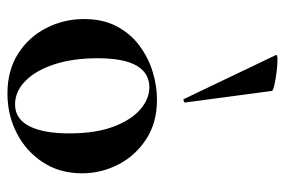

<svg xmlns="http://www.w3.org/2000/svg" viewBox="-148 -624 784 529"><g transform="rotate(90 244.5 -359.0)"><path d="M237 13Q174 13 128 -16Q82 -45 57 -93.5Q32 -142 32 -198Q32 -250 52 -288Q72 -326 105 -350.5Q138 -375 177 -387Q216 -399 254 -399Q318 -399 363.5 -369Q409 -339 433 -292Q457 -245 457 -192Q457 -131 426.5 -84.5Q396 -38 346 -12.5Q296 13 237 13ZM267 -8Q307 -8 327 -47Q347 -86 347 -157Q347 -230 328.5 -279Q310 -328 281 -353Q252 -378 220 -378Q181 -378 160.5 -343Q140 -308 140 -235Q140 -167 157 -115.5Q174 -64 203 -36Q232 -8 267 -8ZM131 -727Q130 -731 144 -731Q158 -731 178 -728.5Q198 -726 213.5 -722.5Q229 -719 230 -716L262 -476Q262 -474 257.5 -472.5Q253 -471 252 -474Z"/></g></svg>

Font: Cormorant Garamond Light
Style: Regular
Weight: 300
Designer: Christian Thalmann (Catharsis Fonts)
Foundry: Catharsis Fonts
Version: Version 4.001